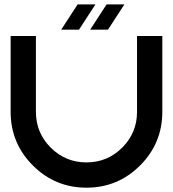

<svg xmlns="http://www.w3.org/2000/svg" viewBox="-20 -870 802 890"><path d="M29.3 -351.6V-703.1H146.5V-351.6Q146.5 -254.4 215.1 -185.8Q283.7 -117.2 380.9 -117.2Q478 -117.2 546.6 -185.8Q615.2 -254.4 615.2 -351.6V-703.1H732.4V-351.6Q732.4 -206.1 629.4 -103Q526.4 0 380.9 0Q235.4 0 132.3 -103Q29.3 -206.1 29.3 -351.6ZM556.6 -849.6 480.5 -732.4H397.9L474.1 -849.6ZM422.4 -849.6 346.2 -732.4H263.7L339.8 -849.6Z"/></svg>

Font: Gerhaus
Style: Regular
Weight: 400
Designer: GGBotNet
Foundry: GGBotNet
Version: 1.01